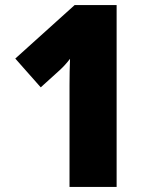

<svg xmlns="http://www.w3.org/2000/svg" viewBox="-20 -734 593 754"><path d="M438 0H253V-361Q253 -376 253 -400.5Q253 -425 253.5 -452.5Q254 -480 255 -503Q235 -477 214 -458L140 -391L40 -504L273 -714H438Z"/></svg>

Font: Noto Sans Lao SemiCondensed Black
Style: Regular
Weight: 900
Width: 4
Designer: Monotype Design Team
Foundry: Monotype Imaging Inc.
Version: Version 2.003; ttfautohint (v1.8.4.7-5d5b)